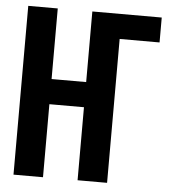

<svg xmlns="http://www.w3.org/2000/svg" viewBox="-51 -744 702 791"><g transform="rotate(5 300.0 -349.0)"><path d="M34 -698H156V-406H299V-698H586V-595H421V0H299V-302H156V0H34Z"/></g></svg>

Font: IBM Plex Mono SemiBold
Style: Regular
Weight: 600
Monospace: yes
Designer: Mike Abbink, Paul van der Laan, Pieter van Rosmalen
Foundry: Bold Monday
Version: Version 2.3